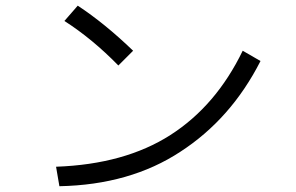

<svg xmlns="http://www.w3.org/2000/svg" viewBox="-20 -683 1040 674"><path d="M206.1 -609.4Q217.8 -623 252.9 -663.1Q346.7 -601.6 447.3 -504.9Q429.7 -487.3 395.5 -453.1Q303.7 -546.9 206.1 -609.4ZM176.8 -97.7Q418 -106.4 578.1 -209Q738.3 -311.5 832 -504.9Q852.5 -493.2 894.5 -468.8Q791 -265.6 613.3 -150.4Q436.5 -34.2 188.5 -29.3Q184.6 -51.8 176.8 -97.7Z"/></svg>

Font: Gothic A1
Style: Regular
Weight: 400
Designer: HanYang I&C Co.,Ltd.
Version: Version 2.50